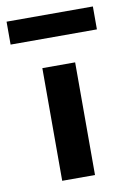

<svg xmlns="http://www.w3.org/2000/svg" viewBox="-129 -643 459 689"><g transform="rotate(-10 101.0 -298.5)"><path d="M161 0H41.5V-410.5H161ZM258.5 -513.5H-56V-597H258.5Z"/></g></svg>

Font: Lucymar Sans SemiBold
Style: Regular
Weight: 600
Foundry: The League of Moveable Type (original font) / Main changes by Cristiano Sobral with portions from Mirco Monsees
Version: Version 2.001;August 30, 2020;FontCreator 13.0.0.2681 64-bit